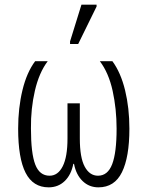

<svg xmlns="http://www.w3.org/2000/svg" viewBox="-20 -795 634 825"><path d="M189 10Q122 10 90 -52.5Q58 -115 58 -242Q58 -331 76.5 -407.5Q95 -484 131 -532H185Q148 -483 130 -405.5Q112 -328 113 -243Q113 -136 131.5 -88Q150 -40 193 -40Q229 -40 249.5 -80.5Q270 -121 270 -200V-351H323V-200Q323 -118 344 -79Q365 -40 401 -40Q443 -40 462 -89.5Q481 -139 481 -242Q481 -327 464 -404.5Q447 -482 409 -532H463Q499 -483 517.5 -407Q536 -331 536 -242Q536 -120 504 -55Q472 10 403 10Q363 10 335 -17Q307 -44 298 -91H295Q286 -44 258 -17Q230 10 189 10ZM281 -606V-617L330 -775H395V-767L316 -606Z"/></svg>

Font: Noto Sans Condensed Light
Style: Regular
Weight: 300
Width: 3
Designer: Monotype Design Team
Foundry: Monotype Imaging Inc.
Version: Version 2.013; ttfautohint (v1.8.4.7-5d5b)